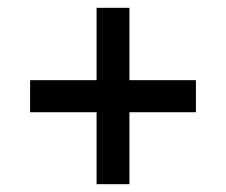

<svg xmlns="http://www.w3.org/2000/svg" viewBox="-20 -617 578 491"><path d="M227 -146V-597H311V-146ZM57 -330V-412H481V-330Z"/></svg>

Font: Instrument Sans Medium
Style: Regular
Weight: 500
Designer: Rodrigo Fuenzalida
Foundry: fragTYPE
Version: Version 1.000;gftools[0.9.28]